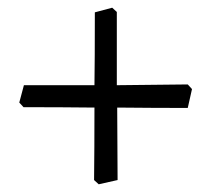

<svg xmlns="http://www.w3.org/2000/svg" viewBox="-20 -575 549 498"><path d="M30 -309 42 -354H225Q226 -417 226 -543L271 -555L283 -544V-354L467 -356L478 -344L467 -295Q379 -295 284 -296L285 -108L236 -97L224 -108Q225 -190 225 -296Q137 -297 41 -297Z"/></svg>

Font: Fenix
Style: Regular
Weight: 400
Designer: Fernando Diaz
Foundry: Fernando Diaz
Version: 004.301